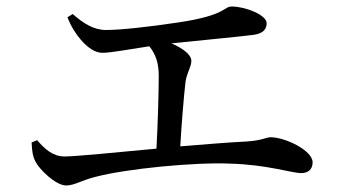

<svg xmlns="http://www.w3.org/2000/svg" viewBox="-20 -658 1040 589"><path d="M77 -221C78 -193 81 -177 89 -162C101 -138 151 -89 183 -89C208 -89 231 -105 271 -115C369 -141 581 -161 687 -156C799 -153 875 -127 904 -127C926 -127 939 -139 939 -160C939 -197 854 -237 810 -237C797 -237 784 -227 737 -224C678 -221 606 -215 533 -209C537 -279 544 -363 549 -406C553 -435 567 -453 567 -471C567 -491 540 -510 506 -525C603 -535 719 -546 757 -551C787 -555 798 -568 798 -587C798 -612 733 -638 691 -638C665 -638 675 -611 526 -589C433 -575 349 -566 305 -566C267 -566 235 -587 203 -615L187 -605C197 -578 213 -553 228 -536C247 -514 270 -496 294 -496C320 -496 371 -506 438 -516C458 -491 467 -465 467 -424C467 -377 464 -274 460 -202C331 -190 212 -178 178 -178C142 -178 117 -201 94 -228Z"/></svg>

Font: Noto Serif JP Medium
Style: Regular
Weight: 500
Designer: Ryoko NISHIZUKA 西塚涼子 (kana & ideographs); Frank Grießhammer (Latin, Greek & Cyrillic); Wenlong ZHANG 张文龙 (bopomofo); San
Foundry: Adobe
Version: Version 2.001;hotconv 1.1.0;makeotfexe 2.6.0